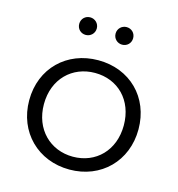

<svg xmlns="http://www.w3.org/2000/svg" viewBox="-107 -809 841 908"><g transform="rotate(15 313.5 -355.5)"><path d="M402 -630C426 -630 445 -648 445 -673C445 -698 426 -716 402 -716C379 -716 359 -698 359 -673C359 -648 379 -630 402 -630ZM224 -630C247 -630 267 -648 267 -673C267 -698 247 -716 224 -716C200 -716 181 -698 181 -673C181 -648 200 -630 224 -630ZM314 5C468 5 581 -107 581 -263C581 -420 468 -530 314 -530C160 -530 46 -420 46 -263C46 -107 160 5 314 5ZM314 -58C203 -58 118 -140 118 -263C118 -387 203 -468 314 -468C426 -468 509 -387 509 -263C509 -140 426 -58 314 -58Z"/></g></svg>

Font: Montserrat Z
Style: Regular
Weight: 400
Designer: Julieta Ulanovsky
Foundry: Julieta Ulanovsky
Version: Version 8.000